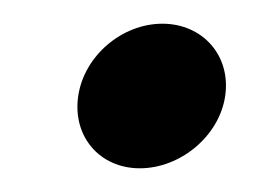

<svg xmlns="http://www.w3.org/2000/svg" viewBox="-20 -142 234 162"><path d="M46 -61C41 -27 64 0 98 0C132 0 165 -27 170 -61C175 -95 151 -122 117 -122C83 -122 51 -95 46 -61Z"/></svg>

Font: Charger Pro
Style: Obl
Weight: 400
Designer: Jasper
Foundry: Cannot Into Space Fonts
Version: Version 1.09